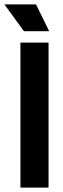

<svg xmlns="http://www.w3.org/2000/svg" viewBox="-47 -854 287 874"><path d="M46 0V-660H174V0ZM62 -712 -27 -834H117L177 -712Z"/></svg>

Font: Bricolage Grotesque 96pt SemiBold
Style: Regular
Weight: 600
Designer: Mathieu Triay
Foundry: Atelier Triay
Version: Version 1.001; ttfautohint (v1.8.4.7-5d5b);gftools[0.9.33.de